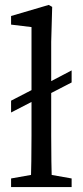

<svg xmlns="http://www.w3.org/2000/svg" viewBox="-20 -760 336 780"><path d="M147 -414 25 -351V-303L147 -366V-414ZM271 -474 147 -409V-361L271 -425V-474ZM25 0H271V-35L158 -55H138L25 -35V0ZM105 0H191C189 -70 188 -140 188 -210V-590L192 -732L178 -740L25 -695V-660L108 -650V-210C108 -140 107 -70 105 0Z"/></svg>

Font: Source Serif Variable
Style: Regular
Weight: 389
Designer: Frank Grießhammer
Foundry: Adobe Systems Incorporated
Version: Version 3.001;hotconv 1.0.111;makeotfexe 2.5.65597